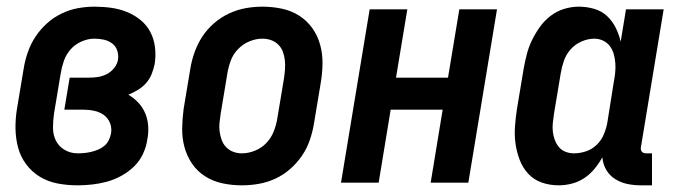

<svg xmlns="http://www.w3.org/2000/svg" viewBox="-20 -548 2040 576"><path d="M213 8Q182 8 153 2.5Q124 -3 100 -17.5Q76 -32 59 -54.5Q42 -77 34.5 -104.5Q27 -132 26.5 -162Q26 -192 31 -222L51 -342Q55 -367 63.5 -391.5Q72 -416 86.5 -438Q101 -460 121 -478Q141 -496 165 -507.5Q189 -519 214 -523.5Q239 -528 263 -528Q289 -528 314 -524.5Q339 -521 361 -512Q383 -503 401.5 -488Q420 -473 431 -452Q442 -431 445 -406Q448 -381 444 -356Q441 -341 435 -326Q429 -311 418.5 -299Q408 -287 394 -278.5Q380 -270 365 -264Q382 -254 395 -240Q408 -226 415.5 -208.5Q423 -191 424.5 -170.5Q426 -150 422 -130Q419 -108 409 -86.5Q399 -65 382 -48.5Q365 -32 344 -20.5Q323 -9 301 -3Q279 3 256.5 5.5Q234 8 213 8ZM213 -88Q223 -88 233.5 -89Q244 -90 254 -92.5Q264 -95 274 -99Q284 -103 292.5 -110Q301 -117 306 -127Q311 -137 313 -147Q316 -164 310 -179Q304 -194 291.5 -203Q279 -212 263 -215.5Q247 -219 230 -219H173L189 -315H246Q260 -315 273.5 -317Q287 -319 300 -325.5Q313 -332 322.5 -344Q332 -356 334 -369Q336 -384 331.5 -397Q327 -410 316 -418Q305 -426 291.5 -429Q278 -432 263 -432Q244 -432 224.5 -423.5Q205 -415 191.5 -399.5Q178 -384 171.5 -365Q165 -346 162 -327L142 -207Q139 -186 139 -164.5Q139 -143 148 -125.5Q157 -108 174.5 -98Q192 -88 213 -88Z M706 8Q676 8 647.5 2Q619 -4 595.5 -19Q572 -34 556.5 -56.5Q541 -79 533.5 -106.5Q526 -134 526.5 -163.5Q527 -193 531 -222L551 -342Q555 -367 564 -392Q573 -417 587.5 -439Q602 -461 623 -479Q644 -497 668 -508Q692 -519 717 -523.5Q742 -528 767 -528Q797 -528 825.5 -522Q854 -516 877.5 -501Q901 -486 917 -463.5Q933 -441 940.5 -413.5Q948 -386 947.5 -356.5Q947 -327 942 -298L922 -178Q918 -153 909.5 -128Q901 -103 886 -81Q871 -59 850.5 -41Q830 -23 806 -12Q782 -1 756.5 3.5Q731 8 706 8ZM706 -88Q725 -88 745 -96Q765 -104 779.5 -119.5Q794 -135 801.5 -154.5Q809 -174 812 -193L832 -313Q834 -327 835 -340.5Q836 -354 834.5 -367.5Q833 -381 828.5 -393Q824 -405 815 -414Q806 -423 793.5 -427.5Q781 -432 767 -432Q748 -432 728.5 -424Q709 -416 694 -400.5Q679 -385 672 -365.5Q665 -346 662 -327L642 -207Q640 -193 638.5 -179.5Q637 -166 639 -152.5Q641 -139 645.5 -127Q650 -115 659 -106Q668 -97 680 -92.5Q692 -88 706 -88Z M1003 0 1089 -520H1202L1168 -315H1324L1358 -520H1471L1385 0H1272L1308 -219H1152L1116 0Z M1656 8Q1629 8 1605 -0.5Q1581 -9 1564.5 -27Q1548 -45 1539 -68.5Q1530 -92 1526.5 -117.5Q1523 -143 1525 -169.5Q1527 -196 1531 -222L1551 -342Q1555 -364 1560.5 -385.5Q1566 -407 1576 -427.5Q1586 -448 1599.5 -467Q1613 -486 1632 -500.5Q1651 -515 1673 -521.5Q1695 -528 1716 -528Q1740 -528 1762.5 -521.5Q1785 -515 1801 -500Q1817 -485 1827 -465Q1837 -445 1842 -423L1858 -520H1971L1903 -108Q1902 -104 1902.5 -100Q1903 -96 1905.5 -93Q1908 -90 1911.5 -89Q1915 -88 1919 -88H1936V8H1903Q1882 8 1862.5 4Q1843 0 1826 -10.5Q1809 -21 1799 -38Q1789 -55 1787 -76Q1777 -58 1763.5 -41.5Q1750 -25 1732.5 -13.5Q1715 -2 1695 3Q1675 8 1656 8ZM1702 -88Q1720 -88 1738 -94Q1756 -100 1770 -113.5Q1784 -127 1791.5 -145Q1799 -163 1802 -180L1821 -300Q1824 -315 1825.5 -329.5Q1827 -344 1826 -358Q1825 -372 1821.5 -385Q1818 -398 1810 -409Q1802 -420 1789.5 -426Q1777 -432 1763 -432Q1744 -432 1724.5 -423.5Q1705 -415 1691.5 -399.5Q1678 -384 1671.5 -365Q1665 -346 1662 -327L1642 -207Q1640 -193 1638.5 -179.5Q1637 -166 1638.5 -153Q1640 -140 1644.5 -128Q1649 -116 1657 -106.5Q1665 -97 1677 -92.5Q1689 -88 1702 -88Z"/></svg>

Font: Iosevka Custom
Style: Bold Italic
Weight: 700
Italic angle: -9°
Designer: Belleve Invis
Foundry: Belleve Invis
Version: Version 30.3.1; ttfautohint (v1.8.3)